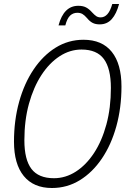

<svg xmlns="http://www.w3.org/2000/svg" viewBox="-20 -925 640 961"><path d="M240 16Q148 16 99 -44Q50 -104 50 -216Q50 -322 75.5 -414.5Q101 -507 148 -577Q195 -647 258.5 -686.5Q322 -726 398 -726Q491 -726 539.5 -665.5Q588 -605 588 -492Q588 -386 562.5 -293.5Q537 -201 490 -131.5Q443 -62 379.5 -23Q316 16 240 16ZM250 -33Q308 -33 359.5 -66Q411 -99 450.5 -159Q490 -219 512.5 -302Q535 -385 535 -485Q535 -582 500 -629.5Q465 -677 388 -677Q330 -677 278.5 -643.5Q227 -610 187.5 -549.5Q148 -489 125 -406Q102 -323 102 -223Q102 -126 137.5 -79.5Q173 -33 250 -33ZM479 -803Q458 -803 443.5 -810.5Q429 -818 416 -834Q403 -849 392.5 -855Q382 -861 367 -861Q346 -861 331 -847Q316 -833 307 -798H273Q299 -896 372 -896Q395 -896 410.5 -888Q426 -880 441 -863Q453 -850 462 -844Q471 -838 484 -838Q503 -838 517.5 -854Q532 -870 542 -905H576Q563 -856 539.5 -829.5Q516 -803 479 -803Z"/></svg>

Font: Geist Mono ExtraLight
Style: Italic
Weight: 200
Italic angle: -12°
Monospace: yes
Designer: Basement.studio, Andrés Briganti, Mateo Zaragoza
Foundry: Basement.studio, Vercel, Andrés Briganti, Guido Ferreyra, Mateo Zaragoza
Version: Version 1.500; ttfautohint (v1.8.4.7-5d5b)